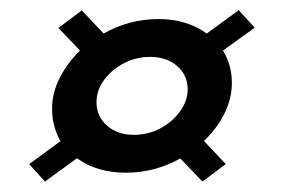

<svg xmlns="http://www.w3.org/2000/svg" viewBox="-20 -519 559 378"><path d="M68.5 -161.5 131.5 -207.5Q170.5 -179 228 -179Q284.5 -179 335 -207L378.5 -161.5L424.5 -196L381.5 -241.5Q406.5 -265 421.5 -294.8Q436.5 -324.5 436.5 -356Q436.5 -390.5 419 -419.5L481.5 -464.5L450 -499L387 -453Q347.5 -481.5 292 -481.5Q234.5 -481.5 184 -453L141 -498.5L95 -464L137.5 -419.5Q112.5 -395 97.5 -365.5Q82.5 -336 82.5 -304.5Q82.5 -271 99 -241L37.5 -196ZM243.5 -253.5Q211 -253.5 190.5 -271.8Q170 -290 170 -317.5Q170 -341.5 185 -361.8Q200 -382 224 -394.5Q248 -407 275.5 -407Q308.5 -407 329 -388.8Q349.5 -370.5 349.5 -343.5Q349.5 -320.5 334.5 -299.8Q319.5 -279 295.5 -266.2Q271.5 -253.5 243.5 -253.5Z"/></svg>

Font: League Gothic SemiExpanded Italic
Style: Regular
Weight: 400
Width: 6
Designer: The League of Moveable Type
Version: Version 1.600; ttfautohint (v1.8.3)